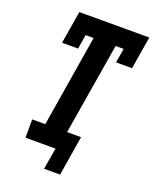

<svg xmlns="http://www.w3.org/2000/svg" viewBox="-157 -823 830 1034"><g transform="rotate(20 258.0 -306.0)"><path d="M225 123 246 0H74V-105H149L235 -630H189L176 -548H84L115 -735H516L485 -548H393L407 -630H361L274 -105H354L317 123Z"/></g></svg>

Font: Iosevka Curly Slab XBdObl
Style: Regular
Weight: 800
Italic angle: -9°
Monospace: yes
Designer: Belleve Invis
Foundry: Belleve Invis
Version: Version 11.1.0; ttfautohint (v1.8.3)